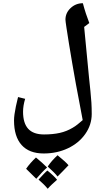

<svg xmlns="http://www.w3.org/2000/svg" viewBox="-20 -700 652 1191"><path d="M251 252Q161 252 114 199.5Q67 147 67 47Q67 30 70 8.5Q73 -13 78.5 -40Q84 -67 92 -98L136 -87Q123 -44 123 -7Q123 64 155 99Q187 134 253 134Q308 134 350.5 124.5Q393 115 430 93Q446 84 461.5 71.5Q477 59 493 45L471 -72Q462 -116 451 -177.5Q440 -239 428.5 -305.5Q417 -372 407.5 -431Q398 -490 392 -530Q386 -570 386 -578Q386 -620 418 -650Q450 -680 494 -680Q503 -646 513 -615.5Q523 -585 534 -557L502 -533L532 -221Q537 -172 541 -134.5Q545 -97 547 -63.5Q549 -30 549 7Q549 74 509 131Q469 188 401 220Q367 236 329.5 244Q292 252 251 252ZM337 263Q360 282 377.5 297.5Q395 313 405 325Q389 342 371.5 360Q354 378 337 395Q329 384 313.5 368.5Q298 353 276 333Q300 297 337 263ZM203 277Q223 293 240.5 309Q258 325 272 339Q256 353 239.5 370.5Q223 388 205 409Q189 393 173.5 378Q158 363 142 347Q155 328 170.5 310.5Q186 293 203 277ZM274 358Q315 391 334 415Q318 429 303 443Q288 457 276 471Q255 445 219 414Q240 391 253.5 377Q267 363 274 358Z"/></svg>

Font: Noto Naskh Arabic
Style: Bold
Weight: 700
Designer: Monotype Design Team, David Williams, Mohamad Dakak and Nizar Qandah
Foundry: Monotype Imaging Inc.
Version: Version 2.016